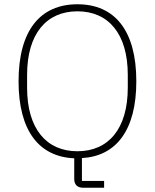

<svg xmlns="http://www.w3.org/2000/svg" viewBox="-20 -730 726 900"><path d="M468 118H364V11C525 2 619 -120 619 -349C619 -588 517 -710 343 -710C169 -710 67 -588 67 -349C67 -117 163 5 328 12V109C328 135 342 150 370 150H468ZM343 -21C198 -21 107 -126 107 -319V-379C107 -572 198 -677 343 -677C488 -677 579 -572 579 -379V-319C579 -126 488 -21 343 -21Z"/></svg>

Font: IBM Plex Devanagari ExtraLight
Style: Regular
Weight: 200
Designer: Mike Abbink, Paul van der Laan, Pieter van Rosmalen, Erin McLaughlin
Foundry: Bold Monday
Version: Version 1.0